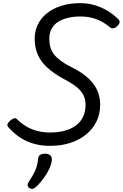

<svg xmlns="http://www.w3.org/2000/svg" viewBox="-20 -910 782 1223"><path d="M300 19Q251 19 211 9.5Q171 0 138.5 -16.5Q106 -33 80 -54.5Q54 -76 33 -100Q23 -112 29 -122.5Q35 -133 45 -142Q59 -153 69.5 -156.5Q80 -160 90 -149Q112 -127 142 -108Q172 -89 211.5 -77.5Q251 -66 300 -66Q348 -66 389 -76.5Q430 -87 460.5 -108.5Q491 -130 508 -163.5Q525 -197 525 -243Q525 -270 516.5 -292.5Q508 -315 491 -334Q474 -353 449 -370Q424 -387 390 -405Q358 -422 329.5 -441.5Q301 -461 277.5 -483Q254 -505 237 -531.5Q220 -558 210.5 -591Q201 -624 201 -664Q201 -713 221 -754Q241 -795 279 -825.5Q317 -856 370.5 -873Q424 -890 491 -890Q543 -890 588.5 -875.5Q634 -861 671 -837.5Q708 -814 733 -788Q744 -778 741.5 -766.5Q739 -755 726 -743Q715 -732 702.5 -730Q690 -728 681 -736Q660 -754 633 -769.5Q606 -785 571 -795Q536 -805 491 -805Q448 -805 411.5 -796Q375 -787 349 -770Q323 -753 308.5 -726.5Q294 -700 294 -664Q294 -634 301 -609Q308 -584 324.5 -563Q341 -542 369 -521.5Q397 -501 439 -480Q486 -457 520 -430.5Q554 -404 575.5 -375Q597 -346 607.5 -313Q618 -280 618 -243Q618 -184 594.5 -136Q571 -88 528 -53Q485 -18 427 0.5Q369 19 300 19ZM169 289Q157 281 156 270.5Q155 260 163 248Q181 221 193.5 198.5Q206 176 213 153Q220 130 223 100Q225 83 236.5 76Q248 69 267 69Q290 69 301 80Q312 91 310 110Q308 135 294.5 164Q281 193 261 221Q241 249 218 273Q205 286 193.5 291Q182 296 169 289Z"/></svg>

Font: Playwrite DK Uloopet
Style: Regular
Weight: 400
Designer: Veronika Burian, José Scaglione
Foundry: TypeTogether
Version: Version 1.002